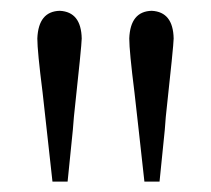

<svg xmlns="http://www.w3.org/2000/svg" viewBox="-20 -821 394 359"><path d="M91.8 -800.8Q131.8 -798.8 132.8 -749Q132.8 -737.3 118.2 -602.5Q117.2 -587.9 116.2 -578.1L106.4 -481.4H78.1L67.4 -578.1Q65.4 -597.7 59.6 -648.4Q49.8 -725.6 49.8 -749Q51.8 -799.8 91.8 -800.8ZM263.7 -800.8Q303.7 -798.8 304.7 -749Q304.7 -737.3 290 -602.5Q289.1 -587.9 288.1 -578.1L278.3 -481.4H250L239.3 -578.1Q237.3 -597.7 231.4 -648.4Q221.7 -725.6 221.7 -749Q223.6 -799.8 263.7 -800.8Z"/></svg>

Font: GenYoMin JP Light
Style: Regular
Weight: 300
Version: Version 1.001;PS 1;hotconv 16.6.51;makeotf.lib2.5.65220 DEVE